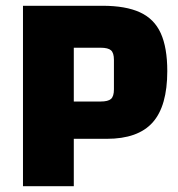

<svg xmlns="http://www.w3.org/2000/svg" viewBox="-20 -645 616 665"><path d="M235.6 -164.2V0H59.6V-625H335Q415.4 -625 464.8 -602.3Q514.2 -579.7 536.8 -529.9Q559.4 -480.1 559.4 -398.8Q559.4 -277.7 508.7 -220.9Q458 -164.2 350 -164.2ZM235.6 -293.4H328.4Q354.5 -293.4 364.5 -302.4Q374.6 -311.4 374.6 -335.4V-437.7Q374.6 -461.7 364.5 -470.7Q354.5 -479.7 328.4 -479.7H235.6Z"/></svg>

Font: Changa
Style: Regular
Weight: 400
Designer: Eduardo Rodriguez Tunni
Foundry: Eduardo Rodriguez Tunni
Version: Version 3.003